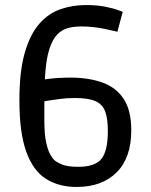

<svg xmlns="http://www.w3.org/2000/svg" viewBox="-20 -729 598 762"><path d="M284 13Q213 13 162 -19.5Q111 -52 84 -127.5Q57 -203 57 -331Q57 -445 78 -518.5Q99 -592 135.5 -634Q172 -676 220 -692.5Q268 -709 321 -709Q364 -709 397 -702.5Q430 -696 448.5 -689Q467 -682 467 -682L446 -603Q446 -603 433 -606Q420 -609 399.5 -613.5Q379 -618 354 -621Q329 -624 304 -624Q270 -624 247.5 -617Q225 -610 208 -593Q188 -573 175 -531.5Q162 -490 158 -414Q158 -414 173 -416Q188 -418 211.5 -419.5Q235 -421 259 -421Q333 -421 387.5 -401Q442 -381 471.5 -335.5Q501 -290 501 -212Q501 -103 443 -45Q385 13 284 13ZM290 -67Q358 -67 383 -99Q408 -131 408 -209Q408 -258 397.5 -286.5Q387 -315 359 -327.5Q331 -340 279 -340Q247 -340 219 -336.5Q191 -333 173.5 -330Q156 -327 156 -327V-251Q156 -197 163 -164.5Q170 -132 179.5 -116Q189 -100 195 -94Q205 -85 226.5 -76Q248 -67 290 -67Z"/></svg>

Font: Ruda Medium
Style: Regular
Weight: 500
Version: Version 2.001